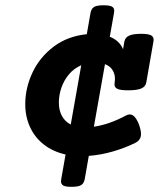

<svg xmlns="http://www.w3.org/2000/svg" viewBox="-20 -661 640 742"><path d="M421.4 -619.1Q421.4 -616.7 420.4 -609.9L404.3 -519Q441.9 -503.9 455.6 -470.7L460.4 -499.5Q463.4 -516.1 478.8 -523.2Q494.1 -530.3 525.4 -530.3Q552.2 -530.3 563 -524.9Q573.7 -519.5 573.7 -507.3Q573.7 -505.4 572.8 -499.5L545.4 -342.8Q542.5 -326.2 526.1 -319.1Q509.8 -312 475.1 -312Q445.8 -312 434.1 -317.4Q422.4 -322.8 422.4 -335Q422.4 -336.9 423.3 -342.8Q424.3 -351.6 424.3 -356Q424.3 -375.5 414.6 -390.6Q404.8 -405.8 385.7 -413.1L342.8 -171.4Q401.9 -179.7 466.3 -214.4Q474.6 -218.8 481.4 -218.8Q502.4 -218.8 517.6 -178.2Q524.9 -157.7 524.9 -143.6Q524.9 -131.3 519.5 -123Q514.2 -114.7 502.9 -108.9Q461.4 -88.4 414.8 -75.2Q368.2 -62 323.2 -58.6L307.6 30.3Q304.7 47.4 293.9 54.2Q283.2 61 256.3 61Q233.9 61 224.9 56.2Q215.8 51.3 215.8 39.6Q215.8 37.1 216.8 30.3L233.4 -64Q185.1 -74.7 149.9 -102.1Q114.7 -129.4 96.2 -169.7Q77.6 -210 77.6 -258.3Q77.6 -321.3 105.7 -380.9Q133.8 -440.4 187.7 -481Q241.7 -521.5 315.4 -528.8L329.6 -609.9Q332.5 -627 343 -633.8Q353.5 -640.6 380.4 -640.6Q403.3 -640.6 412.4 -635.7Q421.4 -630.9 421.4 -619.1ZM207.5 -264.6Q207.5 -234.4 219.5 -212.6Q231.4 -190.9 253.4 -179.7L293.9 -408.7Q266.1 -397 246.6 -373.8Q227.1 -350.6 217.3 -322Q207.5 -293.5 207.5 -264.6Z"/></svg>

Font: Courier Prime
Style: Bold Italic
Weight: 700
Italic angle: -10°
Designer: Alan Dague-Greene
Foundry: Quote-Unquote Apps
Version: Version 3.018